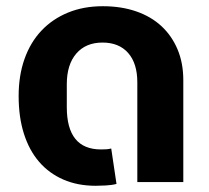

<svg xmlns="http://www.w3.org/2000/svg" viewBox="-20 -586 673 618"><path d="M288 12Q230 12 184 -8Q138 -28 106 -65Q74 -102 57 -155.5Q40 -209 40 -277Q40 -343 59 -396.5Q78 -450 113.5 -487.5Q149 -525 199 -545.5Q249 -566 311 -566Q370 -566 418 -549.5Q466 -533 499.5 -502Q533 -471 551.5 -427Q570 -383 570 -328V0H422V-321Q422 -382 392.5 -415.5Q363 -449 310 -449Q256 -449 225.5 -413.5Q195 -378 195 -315V-241Q195 -105 305 -105Q315 -105 322.5 -105.5Q330 -106 338 -108L355 6Q340 10 320 11Q300 12 288 12Z"/></svg>

Font: IBM Plex Thai
Style: Bold
Weight: 700
Designer: Mike Abbink, Paul van der Laan, Pieter van Rosmalen, Ben Mitchell, Mark Frömberg
Foundry: Bold Monday
Version: Version 1.0